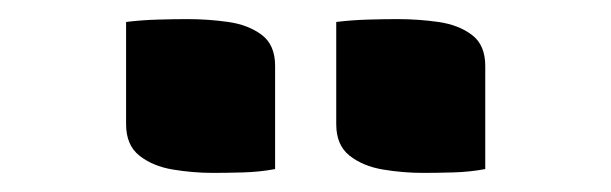

<svg xmlns="http://www.w3.org/2000/svg" viewBox="-20 -790 640 201"><path d="M112 -767Q128 -769 145.5 -769.5Q163 -770 176 -770Q198 -770 219 -767Q240 -764 254 -753.5Q268 -743 268 -721V-613Q252 -610 234.5 -609.5Q217 -609 203 -609Q182 -609 161 -612.5Q140 -616 126 -627Q112 -638 112 -660ZM332 -767Q348 -769 365.5 -769.5Q383 -770 396 -770Q418 -770 439 -767Q460 -764 474 -753.5Q488 -743 488 -721V-613Q472 -610 454.5 -609.5Q437 -609 423 -609Q402 -609 381 -612.5Q360 -616 346 -627Q332 -638 332 -660Z"/></svg>

Font: Recursive Casual ExtraBold
Style: Regular
Weight: 800
Version: Version 1.047